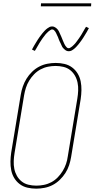

<svg xmlns="http://www.w3.org/2000/svg" viewBox="-20 -1119 565 1147"><path d="M196 8Q169 8 143.5 2Q118 -4 98 -19Q78 -34 65 -55.5Q52 -77 47 -102.5Q42 -128 42.5 -154.5Q43 -181 47 -208L104 -553Q108 -578 116.5 -602.5Q125 -627 138.5 -649Q152 -671 171.5 -690Q191 -709 214 -721Q237 -733 262.5 -738Q288 -743 313 -743Q340 -743 365.5 -737Q391 -731 411 -716Q431 -701 444 -679.5Q457 -658 462 -632.5Q467 -607 466.5 -580.5Q466 -554 462 -527L405 -182Q401 -157 393 -132.5Q385 -108 371 -86Q357 -64 337.5 -45Q318 -26 295 -14Q272 -2 246.5 3Q221 8 196 8ZM197 -10Q219 -10 242 -14.5Q265 -19 286.5 -30.5Q308 -42 325 -59.5Q342 -77 354.5 -97.5Q367 -118 374.5 -140Q382 -162 385 -185L442 -530Q446 -554 447 -578Q448 -602 443.5 -624.5Q439 -647 428 -666.5Q417 -686 399.5 -700Q382 -714 359 -719.5Q336 -725 312 -725Q290 -725 267 -720.5Q244 -716 222.5 -704.5Q201 -693 184 -675.5Q167 -658 154.5 -637.5Q142 -617 135 -595Q128 -573 124 -550L67 -205Q63 -181 62 -157Q61 -133 65.5 -110.5Q70 -88 81 -68.5Q92 -49 109.5 -35Q127 -21 150 -15.5Q173 -10 197 -10ZM390 -813Q384 -813 378 -815.5Q372 -818 367.5 -822Q363 -826 358.5 -830.5Q354 -835 351.5 -840Q349 -845 346.5 -850.5Q344 -856 341.5 -861.5Q339 -867 336 -872.5Q333 -878 331 -884.5Q329 -891 326.5 -897Q324 -903 321 -908.5Q318 -914 316.5 -918.5Q315 -923 311 -929Q307 -935 302.5 -939Q298 -943 292 -943Q287 -943 285 -941.5Q283 -940 279 -938Q275 -936 270.5 -932Q266 -928 260 -922Q254 -916 252 -913.5Q250 -911 247.5 -907.5Q245 -904 242.5 -901Q240 -898 237.5 -894.5Q235 -891 232 -887Q229 -883 226.5 -878.5Q224 -874 220.5 -869.5Q217 -865 214.5 -860Q212 -855 208.5 -849.5Q205 -844 202 -838.5Q199 -833 195.5 -827Q192 -821 188 -815L171 -823Q177 -835 183 -845Q189 -855 194.5 -864Q200 -873 205 -881Q210 -889 215.5 -896.5Q221 -904 225.5 -910Q230 -916 234.5 -921.5Q239 -927 246.5 -935Q254 -943 262 -949Q270 -955 276.5 -958Q283 -961 292 -961Q298 -961 304 -958.5Q310 -956 314.5 -952.5Q319 -949 323.5 -944Q328 -939 330.5 -934Q333 -929 335.5 -923.5Q338 -918 340.5 -912.5Q343 -907 345.5 -901.5Q348 -896 350.5 -889.5Q353 -883 355.5 -877Q358 -871 360.5 -865.5Q363 -860 365 -855.5Q367 -851 371 -845Q375 -839 379.5 -835Q384 -831 390 -831Q395 -831 397 -832.5Q399 -834 403 -836Q407 -838 411.5 -842Q416 -846 422 -852Q428 -858 430 -860.5Q432 -863 434.5 -866.5Q437 -870 439.5 -873Q442 -876 444.5 -880Q447 -884 450 -887.5Q453 -891 455.5 -895.5Q458 -900 461.5 -904.5Q465 -909 467.5 -914Q470 -919 473.5 -924.5Q477 -930 480 -935.5Q483 -941 486.5 -947Q490 -953 494 -959L511 -951Q505 -939 499 -929Q493 -919 487.5 -910Q482 -901 477 -893Q472 -885 466.5 -877.5Q461 -870 456.5 -864Q452 -858 447.5 -852.5Q443 -847 435.5 -839Q428 -831 420 -825Q412 -819 405.5 -816Q399 -813 390 -813ZM224 -1081 225 -1099H525L524 -1081Z"/></svg>

Font: Iosevka Curly Slab Thin
Style: Italic
Weight: 100
Italic angle: -9°
Monospace: yes
Designer: Belleve Invis
Foundry: Belleve Invis
Version: Version 22.1.2; ttfautohint (v1.8.4)